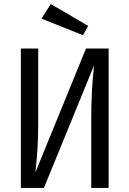

<svg xmlns="http://www.w3.org/2000/svg" viewBox="-20 -929 640 949"><path d="M83 -689H169V-340Q169 -254 165.5 -196.5Q162 -139 155 -77L405 -689H517V0H431V-349Q431 -482 445 -606L197 0H83ZM416 -801 390 -755 185 -837 231 -909Z"/></svg>

Font: Fira Mono
Style: Regular
Weight: 400
Designer: Carrois Corporate & Edenspiekermann AG
Foundry: Carrois Corporate GbR & Edenspiekermann AG
Version: Version 3.206